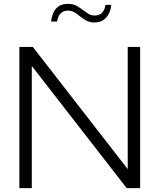

<svg xmlns="http://www.w3.org/2000/svg" viewBox="-20 -976 828 996"><path d="M557.6 -950.7Q552.7 -907.7 529.8 -883.5Q506.8 -859.4 469.7 -859.4Q445.8 -859.4 428.5 -868.7Q411.1 -877.9 393.1 -892.6Q379.9 -903.8 365.7 -912.4Q351.6 -920.9 333 -920.9Q285.2 -920.9 275.9 -864.3H245.1Q255.9 -956.1 332.5 -956.1Q359.9 -956.1 378.2 -945.3Q396.5 -934.6 412.1 -922.9Q425.8 -912.1 439.9 -903.8Q454.1 -895.5 472.2 -895.5Q518.1 -895.5 527.3 -950.7ZM707 0H637.2L145 -633.8V0H80.6V-732.4H150.4L642.6 -98.6V-732.4H707Z"/></svg>

Font: Kumbh Sans Light
Style: Regular
Weight: 300
Version: Version 1.004